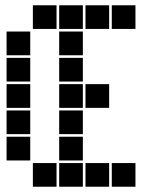

<svg xmlns="http://www.w3.org/2000/svg" viewBox="-20 -715 640 730"><path d="M106 -695Q105 -695 105 -695Q105 -695 105 -694V-606Q105 -605 105 -605Q105 -605 106 -605H194Q195 -605 195 -605Q195 -605 195 -606V-694Q195 -695 195 -695Q195 -695 194 -695ZM206 -695Q205 -695 205 -695Q205 -695 205 -694V-606Q205 -605 205 -605Q205 -605 206 -605H294Q295 -605 295 -605Q295 -605 295 -606V-694Q295 -695 295 -695Q295 -695 294 -695ZM306 -695Q305 -695 305 -695Q305 -695 305 -694V-606Q305 -605 305 -605Q305 -605 306 -605H394Q395 -605 395 -605Q395 -605 395 -606V-694Q395 -695 395 -695Q395 -695 394 -695ZM406 -695Q405 -695 405 -695Q405 -695 405 -694V-606Q405 -605 405 -605Q405 -605 406 -605H494Q495 -605 495 -605Q495 -605 495 -606V-694Q495 -695 495 -695Q495 -695 494 -695ZM6 -595Q5 -595 5 -595Q5 -595 5 -594V-506Q5 -505 5 -505Q5 -505 6 -505H94Q95 -505 95 -505Q95 -505 95 -506V-594Q95 -595 95 -595Q95 -595 94 -595ZM206 -595Q205 -595 205 -595Q205 -595 205 -594V-506Q205 -505 205 -505Q205 -505 206 -505H294Q295 -505 295 -505Q295 -505 295 -506V-594Q295 -595 295 -595Q295 -595 294 -595ZM6 -495Q5 -495 5 -495Q5 -495 5 -494V-406Q5 -405 5 -405Q5 -405 6 -405H94Q95 -405 95 -405Q95 -405 95 -406V-494Q95 -495 95 -495Q95 -495 94 -495ZM206 -495Q205 -495 205 -495Q205 -495 205 -494V-406Q205 -405 205 -405Q205 -405 206 -405H294Q295 -405 295 -405Q295 -405 295 -406V-494Q295 -495 295 -495Q295 -495 294 -495ZM6 -395Q5 -395 5 -395Q5 -395 5 -394V-306Q5 -305 5 -305Q5 -305 6 -305H94Q95 -305 95 -305Q95 -305 95 -306V-394Q95 -395 95 -395Q95 -395 94 -395ZM206 -395Q205 -395 205 -395Q205 -395 205 -394V-306Q205 -305 205 -305Q205 -305 206 -305H294Q295 -305 295 -305Q295 -305 295 -306V-394Q295 -395 295 -395Q295 -395 294 -395ZM306 -395Q305 -395 305 -395Q305 -395 305 -394V-306Q305 -305 305 -305Q305 -305 306 -305H394Q395 -305 395 -305Q395 -305 395 -306V-394Q395 -395 395 -395Q395 -395 394 -395ZM6 -295Q5 -295 5 -295Q5 -295 5 -294V-206Q5 -205 5 -205Q5 -205 6 -205H94Q95 -205 95 -205Q95 -205 95 -206V-294Q95 -295 95 -295Q95 -295 94 -295ZM206 -295Q205 -295 205 -295Q205 -295 205 -294V-206Q205 -205 205 -205Q205 -205 206 -205H294Q295 -205 295 -205Q295 -205 295 -206V-294Q295 -295 295 -295Q295 -295 294 -295ZM6 -195Q5 -195 5 -195Q5 -195 5 -194V-106Q5 -105 5 -105Q5 -105 6 -105H94Q95 -105 95 -105Q95 -105 95 -106V-194Q95 -195 95 -195Q95 -195 94 -195ZM206 -195Q205 -195 205 -195Q205 -195 205 -194V-106Q205 -105 205 -105Q205 -105 206 -105H294Q295 -105 295 -105Q295 -105 295 -106V-194Q295 -195 295 -195Q295 -195 294 -195ZM106 -95Q105 -95 105 -95Q105 -95 105 -94V-6Q105 -5 105 -5Q105 -5 106 -5H194Q195 -5 195 -5Q195 -5 195 -6V-94Q195 -95 195 -95Q195 -95 194 -95ZM206 -95Q205 -95 205 -95Q205 -95 205 -94V-6Q205 -5 205 -5Q205 -5 206 -5H294Q295 -5 295 -5Q295 -5 295 -6V-94Q295 -95 295 -95Q295 -95 294 -95ZM306 -95Q305 -95 305 -95Q305 -95 305 -94V-6Q305 -5 305 -5Q305 -5 306 -5H394Q395 -5 395 -5Q395 -5 395 -6V-94Q395 -95 395 -95Q395 -95 394 -95ZM406 -95Q405 -95 405 -95Q405 -95 405 -94V-6Q405 -5 405 -5Q405 -5 406 -5H494Q495 -5 495 -5Q495 -5 495 -6V-94Q495 -95 495 -95Q495 -95 494 -95Z"/></svg>

Font: Doto Black
Style: Regular
Weight: 900
Monospace: yes
Version: Version 1.000